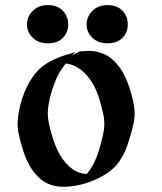

<svg xmlns="http://www.w3.org/2000/svg" viewBox="-20 -716 636 754"><path d="M277.3 -511.5Q260.5 -507.1 243.4 -501.8Q226.3 -496.6 209.7 -490Q193.1 -483.4 177.4 -475.1Q161.6 -466.8 147.7 -455.8Q132.8 -444.3 120.2 -429.2Q107.7 -414.1 97.2 -396.5Q86.7 -378.9 78.5 -359.5Q70.3 -340.1 64.3 -320.3Q58.3 -300.5 54.7 -280.8Q51 -261 49.6 -242.7Q48.6 -231.2 49.3 -220.1Q50 -209 51.9 -198Q53.7 -187 56.4 -176.1Q59.1 -165.3 62.3 -154.3Q66.9 -138.4 70.9 -125Q75 -111.6 81.3 -96.2Q86.9 -83 93.3 -71Q99.6 -59.1 107.7 -47.4Q119.1 -31.2 133.5 -17.8Q147.9 -4.4 165.8 4.2Q180.2 11 195.3 14Q210.4 17.1 225.8 17.5Q241.2 17.8 256.6 16Q272 14.2 287.4 11.2Q305.2 7.6 324.7 1Q344.2 -5.6 363.2 -14.6Q382.1 -23.7 399.3 -35Q416.5 -46.4 429.7 -59.6Q439.9 -69.8 448.1 -81.5Q456.3 -93.3 463.1 -105.7Q472.4 -123.3 479 -142.1Q485.6 -160.9 491.2 -179.9Q497.6 -201.9 502.9 -224.4Q508.3 -246.8 508.8 -269.8Q509 -283 506.1 -300.8Q503.2 -318.6 498.5 -336.9Q493.9 -355.2 488.2 -372.3Q482.4 -389.4 477.3 -401.6Q471.7 -414.6 465.2 -426.8Q458.7 -439 450.4 -450.4Q444.8 -458 437.6 -466.2Q430.4 -474.4 422.2 -481.7Q414.1 -489 405.2 -495Q396.2 -501 387.2 -504.4Q372.8 -509.8 361.7 -512.5Q350.6 -515.1 340.2 -515.9Q329.8 -516.6 318.6 -515.9Q307.4 -515.1 292.7 -513.9L260.7 -497.3ZM251.2 -464.4Q267.6 -460.7 281.7 -452.6Q295.9 -444.6 307.9 -433.6Q319.8 -422.6 329.7 -409.3Q339.6 -396 347.4 -381.8Q353.8 -370.1 358.9 -357.9Q364 -345.7 368.2 -333.3Q370.6 -326.4 372.4 -319.6Q374.3 -312.7 376.2 -305.9L376.7 -304.2Q377 -303.7 377 -303Q381.1 -286.4 385.1 -269.7Q389.2 -252.9 389.6 -235.6Q390.1 -223.4 388.7 -211.1Q387.2 -198.7 384.6 -186.5Q382.1 -174.3 378.8 -162.4Q375.5 -150.4 372.1 -138.7Q369.4 -130.1 366.8 -121.2Q364.3 -112.3 361.1 -103.8Q354.7 -86.7 346.2 -70.4Q337.6 -54.2 326.2 -39.6L319.8 -32Q303.7 -33.9 289.1 -39.2Q274.4 -44.4 261.5 -54.4Q247.8 -64.9 236.7 -77.9Q225.6 -90.8 216.8 -105.5Q208 -120.1 201.2 -136Q194.3 -151.9 189.2 -168Q186 -178 182.6 -189.5Q179.2 -200.9 176.3 -212.9Q173.3 -224.9 171.1 -236.5Q168.9 -248 168.2 -258.3Q167.2 -270.8 168.2 -283.6Q169.2 -296.4 171.4 -309.1Q173.6 -321.8 176.6 -334.2Q179.7 -346.7 183.3 -358.6Q190.7 -382.6 200.6 -405.4Q210.4 -428.2 225.1 -448.7Q228 -452.9 231.3 -457.5Q234.6 -462.2 238.5 -466.6Q241.5 -466.1 244.5 -465.6Q247.6 -465.1 251.2 -464.4ZM168 -545.9Q130.9 -545.9 108.4 -567.9Q85.9 -589.8 85.9 -620.1Q85.9 -650.1 108.5 -673.1Q131.1 -696 168 -696Q206.3 -696 227.2 -673.5Q248 -650.9 248 -620.1Q248 -589.4 227.3 -567.6Q206.5 -545.9 168 -545.9ZM402.1 -545.9Q365 -545.9 342.5 -567.9Q320.1 -589.8 320.1 -620.1Q320.1 -650.1 342.7 -673.1Q365.2 -696 402.1 -696Q440.2 -696 461.1 -673.6Q481.9 -651.1 481.9 -620.1Q481.9 -588.9 461.2 -567.4Q440.4 -545.9 402.1 -545.9Z"/></svg>

Font: Autopia
Style: Bold
Weight: 700
Designer: Antoine Gelgon
Foundry: Antoine Gelgon
Version: 001.000